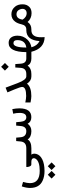

<svg xmlns="http://www.w3.org/2000/svg" viewBox="1156 -1720 982 3333"><g transform="rotate(-90 1646.5 -54.0)"><path d="M361 351 427.3 285.1 493.2 351.5 427.3 417.3ZM213.1 351 279 285.1 345.3 351.5 279 417.3ZM432.6 -13.2Q422.9 -24.4 416 -54.2Q408.7 -84.5 417.5 -87.9H702.6Q711.9 -87.9 711.9 -51.3V-42Q711.9 0 702.6 0H672.4H628.4Q645.5 22 645.5 51.8Q645.5 67.9 640.1 86.9Q622.6 149.9 548.8 188Q471.7 228 344.2 228.5Q250 228.5 178.2 196.3Q49.3 139.6 49.8 -23.9Q49.8 -86.9 76.7 -166.5L154.3 -144.5Q133.3 -71.8 133.3 -24.9Q133.3 145.5 347.7 145Q509.3 144.5 555.2 75.7Q566.4 58.6 566.4 42.5Q565.4 0 501 -0.5H455.6Q441.9 -2 432.6 -13.2Z M1275.9 -87.9Q1352.5 -87.4 1352.5 -205.1Q1352.5 -256.8 1338.9 -315.9L1418.5 -330.6Q1431.6 -263.7 1431.6 -207Q1430.7 -0.5 1278.8 -0.5Q1196.8 -0.5 1164.6 -64.9Q1118.2 0 1036.1 0Q933.1 -0.5 891.6 -64.9Q855 0 738.8 0H696.8Q669.4 0 669.4 -42V-51.3Q669.4 -87.9 696.8 -87.9H739.7Q847.2 -87.9 856.4 -186.5L863.8 -263.7H922.9L930.2 -186Q939.5 -87.9 1036.1 -87.9Q1116.2 -87.9 1125 -186L1132.3 -263.7H1191.4L1198.7 -186Q1208 -88.9 1275.9 -87.9Z M1643.6 -0.5Q1607.9 -0.5 1534.2 -14.2V-105Q1604 -90.3 1646 -90.3Q1803.2 -90.3 1803.2 -159.7Q1803.2 -189.5 1758.8 -296.4L1709 -415.5L1791 -447.3L1869.6 -238.8Q1926.3 -87.9 1985.8 -87.9H1995.6Q2004.4 -87.9 2004.4 -51.3V-42Q2004.4 -20 2002 -10.3Q1999.5 0 1995.6 0H1985.8Q1908.7 0 1861.3 -74.7L1860.4 -75.7L1859.4 -74.7Q1798.3 0 1643.6 -0.5Z M2173.8 -64.9Q2127.9 0 2028.8 0H1987.8Q1960.9 0 1960.9 -42V-51.3Q1960.9 -87.9 1987.8 -87.9H2026.4Q2127 -87.9 2134.3 -182.6L2141.1 -278.8H2200.2L2207.5 -181.2Q2214.8 -87.9 2297.9 -87.9H2301.8Q2310.5 -87.9 2310.5 -46.9V-42Q2310.5 0 2301.8 0H2296.9Q2208 0 2173.8 -64.9ZM2086.9 -459.1 2152.7 -524.9 2219 -458.6 2153.2 -392.7Z M2599.6 142.1Q2614.3 -87.9 2790.5 -87.9H2801.3Q2810.1 -87.9 2810.1 -51.3V-42Q2810.1 0 2801.3 0H2789.6Q2662.6 0 2666 173.8Q2666 186.5 2668 230.5Q2468.8 225.1 2413.6 0H2294.9Q2267.6 0 2267.6 -42V-51.3Q2267.6 -87.9 2294.9 -87.9H2398.9H2407.7V-88.9Q2409.7 -394.5 2566.9 -394.5Q2626 -394.5 2658.2 -356Q2692.9 -313.5 2693.4 -241.7Q2693.4 -138.7 2622.1 -65.9Q2568.4 -11.7 2491.7 1Q2518.1 101.6 2599.6 142.1ZM2487.3 -87.4Q2616.2 -105 2616.2 -245.1Q2616.2 -311 2562 -311Q2487.8 -311 2487.3 -88.4Z M3081.1 -81.5Q3130.4 -81.5 3149.9 -116.2Q3158.2 -131.3 3158.7 -149.9Q3159.2 -173.8 3149.9 -198.2Q3136.7 -231.4 3110.8 -246.6Q3091.3 -258.3 3066.4 -258.3Q2985.8 -258.3 2972.2 -151.4H2971.7L2972.2 -150.9Q3018.6 -81.5 3081.1 -81.5ZM2803.7 0H2793.5Q2766.6 0 2766.6 -42V-51.3Q2766.6 -87.9 2793.5 -87.9H2801.3Q2872.1 -87.9 2890.1 -169.9Q2906.2 -242.2 2937.5 -282.7Q2984.9 -346.2 3064.5 -346.7Q3146.5 -346.7 3198.2 -281.7Q3238.3 -231.4 3237.8 -151.4Q3237.8 -77.6 3189.5 -32.2Q3151.9 3.4 3083 3.4Q2992.2 3.4 2930.7 -65.4Q2887.7 0 2803.7 0Z"/></g></svg>

Font: Nahid FD
Style: FD
Weight: 400
Foundry: DejaVu fonts team - Redesigned by Saber Rastikerdar
Version: Version 0.3.0